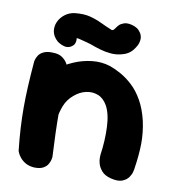

<svg xmlns="http://www.w3.org/2000/svg" viewBox="-78 -753 750 822"><g transform="rotate(10 297.0 -341.5)"><path d="M456 -12Q429 -19 416 -34Q403 -49 398.5 -64.5Q394 -80 394.5 -92Q395 -104 395 -104Q404 -167 401.5 -225Q399 -283 380 -317Q364 -345 339.5 -354.5Q315 -364 287.5 -358Q260 -352 236 -331Q211 -310 199.5 -280.5Q188 -251 184.5 -221Q181 -191 180 -168Q180 -143 179.5 -126.5Q179 -110 179.5 -98.5Q180 -87 180 -75Q180 -75 179.5 -68Q179 -61 175 -52Q171 -43 160 -35.5Q149 -28 127 -26Q109 -25 94.5 -35Q80 -45 72 -55Q64 -65 64 -65Q54 -80 52.5 -94Q51 -108 52 -128Q53 -148 50 -180Q46 -218 45.5 -245.5Q45 -273 48.5 -294.5Q52 -316 61 -336.5Q70 -357 86 -380Q108 -407 140.5 -431Q173 -455 211 -471.5Q249 -488 290 -492.5Q331 -497 369 -485Q392 -477 418 -462.5Q444 -448 469.5 -424.5Q495 -401 515.5 -365Q536 -329 548 -279Q559 -229 558.5 -180.5Q558 -132 548 -67Q548 -67 545.5 -56Q543 -45 534 -32Q525 -19 506.5 -11.5Q488 -4 456 -12ZM123 -1Q101 -3 86.5 -11.5Q72 -20 63 -31Q54 -42 50.5 -50.5Q47 -59 47 -59Q41 -113 38.5 -158.5Q36 -204 36 -247Q36 -290 38.5 -338.5Q41 -387 46 -448Q46 -448 48 -456Q50 -464 56.5 -474.5Q63 -485 78 -492.5Q93 -500 117 -499Q144 -499 159.5 -488Q175 -477 182.5 -463.5Q190 -450 192.5 -440Q195 -430 195 -430Q191 -381 189.5 -338Q188 -295 188 -252.5Q188 -210 189.5 -162.5Q191 -115 194 -58Q194 -58 192.5 -49Q191 -40 184.5 -28Q178 -16 163.5 -8Q149 0 123 -1ZM188 -537Q175 -531 161.5 -534.5Q148 -538 139.5 -543.5Q131 -549 131 -549Q110 -568 106.5 -589.5Q103 -611 112 -631Q121 -651 139.5 -665Q158 -679 182 -682Q220 -686 247.5 -679Q275 -672 299 -660.5Q323 -649 350 -638Q356 -638 360.5 -644Q365 -650 370 -657Q370 -657 376 -663.5Q382 -670 395.5 -675Q409 -680 430 -675Q452 -669 462 -658.5Q472 -648 475.5 -637.5Q479 -627 478 -619.5Q477 -612 477 -612Q475 -595 457 -572Q439 -549 405 -542Q385 -537 362 -539Q339 -541 316.5 -547.5Q294 -554 270 -563Q257 -567 243 -570.5Q229 -574 219.5 -576.5Q210 -579 208 -577Q208 -577 208.5 -569.5Q209 -562 205 -553Q201 -544 188 -537Z"/></g></svg>

Font: Sour Gummy Black
Style: Bold
Weight: 700
Version: Version 1.000